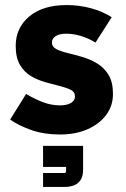

<svg xmlns="http://www.w3.org/2000/svg" viewBox="-20 -523 496 758"><path d="M217 8Q154 8 104 -9.5Q54 -27 20 -51L83 -152Q115 -133 148.5 -120Q182 -107 217 -107Q244 -107 260 -116.5Q276 -126 276 -142Q276 -160 259 -168.5Q242 -177 215.5 -183.5Q189 -190 159 -198.5Q129 -207 102.5 -222.5Q76 -238 59 -266.5Q42 -295 42 -342Q42 -413 95.5 -458Q149 -503 243 -503Q293 -503 339 -490.5Q385 -478 421 -455L357 -355Q329 -372 299.5 -381Q270 -390 241 -390Q215 -390 200 -380.5Q185 -371 185 -355Q185 -338 202.5 -329Q220 -320 247.5 -313.5Q275 -307 305.5 -298Q336 -289 363.5 -272.5Q391 -256 408.5 -227.5Q426 -199 426 -152Q426 -105 399 -69Q372 -33 325 -12.5Q278 8 217 8ZM150 215V160H233Q241 160 241 152V136H150V53H308V147Q308 175 296.5 190Q285 205 268.5 210Q252 215 236 215Z"/></svg>

Font: SUSE ExtraBold
Style: Regular
Weight: 800
Designer: Rene Bieder
Foundry: SUSE
Version: Version 1.000